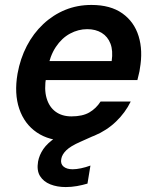

<svg xmlns="http://www.w3.org/2000/svg" viewBox="-20 -558 630 777"><path d="M253 12Q179 12 129 -22Q79 -56 58 -117.5Q37 -179 51 -260Q62 -321 88.5 -372Q115 -423 155 -460.5Q195 -498 244 -518Q293 -538 350 -538Q427 -538 475 -504Q523 -470 541 -411.5Q559 -353 546 -280Q545 -270 542 -259Q539 -248 536 -234H133L147 -311H432Q438 -353 427 -381.5Q416 -410 391.5 -425Q367 -440 333 -440Q297 -440 263.5 -422Q230 -404 206 -368Q182 -332 172 -277L167 -248Q158 -197 168.5 -161Q179 -125 205 -106Q231 -87 269 -87Q314 -87 341.5 -103Q369 -119 387 -147H509Q487 -102 449.5 -66Q412 -30 362 -9Q312 12 253 12ZM246 199Q211 199 183.5 188Q156 177 142 154.5Q128 132 134 96Q139 69 155.5 45Q172 21 205.5 -1.5Q239 -24 295 -47L346 -67L363 -10L305 16Q266 33 248.5 50Q231 67 228 85Q224 105 237 116Q250 127 274 127Q289 127 308 123Q327 119 346 112L334 185Q314 191 291.5 195Q269 199 246 199Z"/></svg>

Font: DM Sans 9pt SemiBold
Style: Italic
Weight: 600
Italic angle: -10°
Version: Version 4.004;gftools[0.9.30]